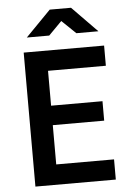

<svg xmlns="http://www.w3.org/2000/svg" viewBox="-62 -996 724 1042"><g transform="rotate(-5 300.0 -475.0)"><path d="M112 -810H234L306 -883L382 -810H502L365 -950H249ZM88 0H526V-110H211V-324H491V-430H211V-620H526V-730H88Z"/></g></svg>

Font: JetBrains Mono
Style: Bold
Weight: 558
Monospace: yes
Designer: Philipp Nurullin, Konstantin Bulenkov
Foundry: JetBrains
Version: Version 2.305